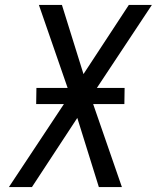

<svg xmlns="http://www.w3.org/2000/svg" viewBox="-20 -755 640 775"><path d="M16 0 238 -335H126L127 -400H253L137 -735H230L317 -456L500 -735H593L371 -400H483L482 -335H356L472 0H379L292 -279L109 0Z"/></svg>

Font: Iosevka Extended
Style: Italic
Weight: 400
Width: 7
Italic angle: -9°
Monospace: yes
Designer: Belleve Invis
Foundry: Belleve Invis
Version: Version 32.5.0; ttfautohint (v1.8.4)